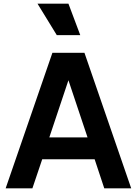

<svg xmlns="http://www.w3.org/2000/svg" viewBox="-20 -1035 752 1055"><path d="M421 -842 356 -1015H186L292 -842ZM158 0 212 -160H500L553 0H701L444 -745H268L11 0ZM251 -280 356 -594 461 -280Z"/></svg>

Font: Plus Jakarta Sans
Style: Bold
Weight: 700
Designer: Gumpita Rahayu
Foundry: Tokotype
Version: Version 2.071;gftools[0.9.30]